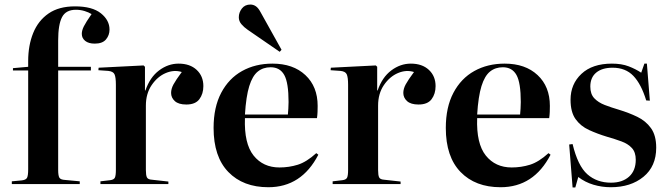

<svg xmlns="http://www.w3.org/2000/svg" viewBox="-20 -810 2943 845"><path d="M32 0V-12L75 -16Q94 -18 99 -27.5Q104 -37 104 -65V-500H37V-510L104 -516V-541Q104 -610 126 -664.5Q148 -719 193.5 -750.5Q239 -782 310 -782Q386 -782 424 -751.5Q462 -721 462 -680Q462 -655 446.5 -636.5Q431 -618 397 -618Q370 -618 355 -630Q340 -642 340 -661Q340 -676 349 -694Q358 -712 383 -748Q370 -756 352 -761.5Q334 -767 314 -767Q270 -767 253 -734.5Q236 -702 236 -632V-516H380V-500H236V-62Q236 -38 241 -28.5Q246 -19 267 -18L331 -12V0Z M422 0V-12L465 -17Q481 -19 485.5 -28Q490 -37 490 -63V-437Q490 -470 484 -483Q478 -496 456 -498L413 -501L414 -512L612 -522L618 -516V-412H620Q640 -470 680 -500Q720 -530 766 -530Q816 -530 845.5 -502.5Q875 -475 875 -431Q875 -397 857.5 -373.5Q840 -350 800 -350Q766 -350 749.5 -365Q733 -380 733 -401Q733 -419 743.5 -438.5Q754 -458 780 -493Q746 -504 709.5 -488.5Q673 -473 647.5 -435.5Q622 -398 622 -345V-62Q622 -39 626.5 -29.5Q631 -20 649 -19L721 -11V0Z M1161 14Q1050 14 985 -53Q920 -120 920 -247Q920 -338 953.5 -401.5Q987 -465 1045.5 -497.5Q1104 -530 1179 -530Q1270 -530 1324 -479.5Q1378 -429 1378 -344Q1378 -330 1377.5 -317Q1377 -304 1375 -290H1058Q1054 -178 1096 -125.5Q1138 -73 1210 -73Q1252 -73 1290.5 -85Q1329 -97 1372 -136L1381 -129Q1307 14 1161 14ZM1058 -306H1247Q1248 -318 1249 -332Q1250 -346 1250 -361Q1250 -446 1231 -480Q1212 -514 1171 -514Q1138 -514 1114.5 -495Q1091 -476 1077 -431Q1063 -386 1058 -306ZM1211 -582 1070 -679Q1054 -690 1042.5 -703.5Q1031 -717 1031 -734Q1031 -755 1044.5 -772.5Q1058 -790 1082 -790Q1095 -790 1106 -782.5Q1117 -775 1127 -756L1219 -591Z M1444 0V-12L1487 -17Q1503 -19 1507.5 -28Q1512 -37 1512 -63V-437Q1512 -470 1506 -483Q1500 -496 1478 -498L1435 -501L1436 -512L1634 -522L1640 -516V-412H1642Q1662 -470 1702 -500Q1742 -530 1788 -530Q1838 -530 1867.5 -502.5Q1897 -475 1897 -431Q1897 -397 1879.5 -373.5Q1862 -350 1822 -350Q1788 -350 1771.5 -365Q1755 -380 1755 -401Q1755 -419 1765.5 -438.5Q1776 -458 1802 -493Q1768 -504 1731.5 -488.5Q1695 -473 1669.5 -435.5Q1644 -398 1644 -345V-62Q1644 -39 1648.5 -29.5Q1653 -20 1671 -19L1743 -11V0Z M2183 14Q2072 14 2007 -53Q1942 -120 1942 -247Q1942 -338 1975.5 -401.5Q2009 -465 2067.5 -497.5Q2126 -530 2201 -530Q2292 -530 2346 -479.5Q2400 -429 2400 -344Q2400 -330 2399.5 -317Q2399 -304 2397 -290H2080Q2076 -178 2118 -125.5Q2160 -73 2232 -73Q2274 -73 2312.5 -85Q2351 -97 2394 -136L2403 -129Q2329 14 2183 14ZM2080 -306H2269Q2270 -318 2271 -332Q2272 -346 2272 -361Q2272 -446 2253 -480Q2234 -514 2193 -514Q2160 -514 2136.5 -495Q2113 -476 2099 -431Q2085 -386 2080 -306Z M2500 15 2485 -174 2500 -176Q2523 -80 2565 -43Q2607 -6 2669 -6Q2719 -6 2748.5 -32.5Q2778 -59 2778 -107Q2778 -140 2761 -158.5Q2744 -177 2715.5 -187.5Q2687 -198 2652 -208Q2609 -221 2572 -238Q2535 -255 2513 -286Q2491 -317 2491 -371Q2491 -440 2539 -485Q2587 -530 2673 -530Q2716 -530 2747 -518Q2778 -506 2802 -490L2816 -530H2827L2840 -367L2824 -368Q2802 -440 2767.5 -476Q2733 -512 2676 -512Q2630 -512 2604 -490.5Q2578 -469 2578 -429Q2578 -396 2595.5 -377.5Q2613 -359 2641.5 -348Q2670 -337 2704 -327Q2747 -314 2784.5 -296Q2822 -278 2845 -246Q2868 -214 2868 -160Q2868 -78 2812 -32Q2756 14 2668 14Q2629 14 2592 3Q2555 -8 2525 -31L2512 15Z"/></svg>

Font: Literata 72pt SemiBold
Style: Regular
Weight: 600
Designer: Latin by Veronika Burian and Jose Scaglione. Greek by Irene Vlachou. Cyrillic by Vera Evstafieva.
Foundry: TypeTogether
Version: Version 3.002